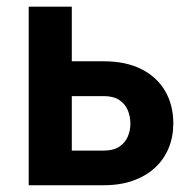

<svg xmlns="http://www.w3.org/2000/svg" viewBox="-20 -548 562 568"><path d="M147.5 -366.7H286.6Q352.1 -366.7 398.2 -343.5Q444.3 -320.3 468.5 -278.8Q492.7 -237.3 492.7 -183.1Q492.7 -143.6 479 -110.1Q465.3 -76.7 438.7 -52Q412.1 -27.3 374 -13.7Q335.9 0 286.6 0H64.9V-528.3H192.4V-102.5H286.6Q315.4 -102.5 332.8 -114Q350.1 -125.5 357.9 -143.6Q365.7 -161.6 365.7 -182.1Q365.7 -203.6 357.9 -222.2Q350.1 -240.7 332.8 -252.2Q315.4 -263.7 286.6 -263.7H147.5Z"/></svg>

Font: Roboto SemiCondensed SemiBold
Style: Regular
Weight: 600
Width: 4
Designer: Christian Robertson
Foundry: Google
Version: Version 3.009; 2024